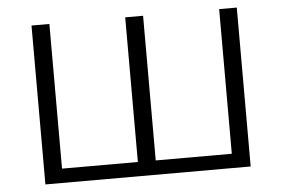

<svg xmlns="http://www.w3.org/2000/svg" viewBox="-48 -725 1165 792"><g transform="rotate(-5 534.0 -329.0)"><path d="M886 -658H959V0H109V-658H183V-59H497V-658H571V-59H886Z"/></g></svg>

Font: EauTestSC
Style: Regular
Weight: 400
Designer: Christian Thalmann (Catharsis Fonts)
Version: Version 0.001;PS 000.001;hotconv 1.0.88;makeotf.lib2.5.64775